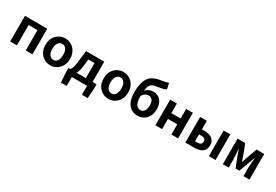

<svg xmlns="http://www.w3.org/2000/svg" viewBox="78 -2135 5234 3636"><g transform="rotate(30 2694.5 -317.0)"><path d="M79.3 0V-559.8H566.3V0H419.6V-444.1H226V0Z M958.3 13.8Q888.3 13.8 826.6 -21.1Q764.9 -55.9 727 -121.7Q689.2 -187.5 689.2 -279.9Q689.2 -372.8 727 -438.4Q764.9 -503.9 826.6 -538.7Q888.3 -573.5 958.3 -573.5Q1010.7 -573.5 1059.1 -553.9Q1107.4 -534.2 1145 -496.4Q1182.6 -458.5 1204.6 -404.2Q1226.6 -349.8 1226.6 -279.9Q1226.6 -187.5 1188.6 -121.7Q1150.7 -55.9 1089.5 -21.1Q1028.3 13.8 958.3 13.8ZM958.3 -105.8Q996.3 -105.8 1022.9 -127.3Q1049.5 -148.9 1063 -188.2Q1076.5 -227.4 1076.5 -279.9Q1076.5 -332.7 1063 -371.7Q1049.5 -410.7 1022.9 -432.3Q996.3 -454 958.3 -454Q920.2 -454 893.7 -432.3Q867.1 -410.7 853.3 -371.7Q839.5 -332.7 839.5 -279.9Q839.5 -227.4 853.3 -188.2Q867.1 -148.9 893.7 -127.3Q920.2 -105.8 958.3 -105.8Z M1427 0V195.2H1300.9L1286 -20V-115.7H1900.9V-20L1886.5 195.2H1760.4V0ZM1667 -43.2V-444.1H1531.4L1515.6 -298.5Q1507.3 -226 1490.8 -175.5Q1474.2 -125.1 1450.8 -93.8Q1427.4 -62.5 1398.2 -47.7Q1369 -32.8 1335.1 -30.5L1319 -115.7Q1333.7 -123.9 1345.4 -142.5Q1357.2 -161 1368 -204.9Q1378.7 -248.9 1388.2 -330.9L1415.3 -559.8H1813.5V-43.2Z M2230.3 13.8Q2160.3 13.8 2098.6 -21.1Q2036.9 -55.9 1999 -121.7Q1961.2 -187.5 1961.2 -279.9Q1961.2 -372.8 1999 -438.4Q2036.9 -503.9 2098.6 -538.7Q2160.3 -573.5 2230.3 -573.5Q2282.7 -573.5 2331.1 -553.9Q2379.4 -534.2 2417 -496.4Q2454.6 -458.5 2476.6 -404.2Q2498.6 -349.8 2498.6 -279.9Q2498.6 -187.5 2460.6 -121.7Q2422.7 -55.9 2361.5 -21.1Q2300.3 13.8 2230.3 13.8ZM2230.3 -105.8Q2268.3 -105.8 2294.9 -127.3Q2321.5 -148.9 2335 -188.2Q2348.5 -227.4 2348.5 -279.9Q2348.5 -332.7 2335 -371.7Q2321.5 -410.7 2294.9 -432.3Q2268.3 -454 2230.3 -454Q2192.2 -454 2165.7 -432.3Q2139.1 -410.7 2125.3 -371.7Q2111.5 -332.7 2111.5 -279.9Q2111.5 -227.4 2125.3 -188.2Q2139.1 -148.9 2165.7 -127.3Q2192.2 -105.8 2230.3 -105.8Z M2868.5 13.8Q2737 13.8 2665.8 -81Q2594.6 -175.8 2594.6 -346.9Q2594.6 -451.4 2611.1 -524.7Q2627.5 -598 2658.1 -646.7Q2688.8 -695.3 2732.3 -724.6Q2775.8 -753.9 2830 -770.3Q2884.2 -786.6 2946.8 -795.1Q2980.3 -800.1 3002.3 -804.5Q3024.3 -808.8 3041.7 -815Q3059 -821.2 3076.3 -829L3103.8 -699.9Q3082.1 -683 3048 -673.5Q3013.9 -664 2977.4 -659Q2916.6 -650.6 2874.4 -641.7Q2832.1 -632.8 2804.7 -614.6Q2777.3 -596.5 2761.9 -561.5Q2746.4 -526.4 2740.3 -466.3Q2734.1 -406.2 2734.1 -313.1Q2734.1 -210.5 2768.5 -158.2Q2802.9 -105.8 2866.2 -105.8Q2900.8 -105.8 2925 -126.7Q2949.2 -147.5 2962.3 -185.4Q2975.4 -223.2 2975.4 -273.4Q2975.4 -325.8 2962.3 -359.6Q2949.2 -393.4 2924.2 -409.5Q2899.2 -425.6 2864.2 -425.6Q2832.8 -425.6 2798.9 -408.2Q2765.1 -390.8 2733.7 -345.7L2727.5 -441.9Q2759.5 -487 2807.2 -510.1Q2854.8 -533.3 2907.7 -533.3Q2968.7 -533.3 3018.1 -503.7Q3067.5 -474.2 3097 -416.2Q3126.5 -358.3 3126.5 -273.4Q3126.5 -187.4 3092.5 -122.6Q3058.5 -57.9 3000.3 -22.1Q2942.1 13.8 2868.5 13.8Z M3254.3 0V-559.8H3401V-350.9H3604V-559.8H3750.8V0H3604V-222.8H3401V0Z M3909.3 0V-559.8H4056V-374.2H4106.5Q4174 -374.2 4227.4 -355.9Q4280.7 -337.6 4311.2 -297Q4341.8 -256.4 4341.8 -189Q4341.8 -120 4311.2 -78.4Q4280.7 -36.8 4227.4 -18.4Q4174 0 4106.5 0ZM4056 -113.3H4098.7Q4151.1 -113.3 4176.3 -131.9Q4201.6 -150.5 4201.6 -189.8Q4201.6 -227.5 4176.3 -246.2Q4151.1 -265 4098.7 -265H4056ZM4423 0V-559.8H4569.6V0Z M4728.3 0V-559.8H4895.1L4976.6 -348.7Q4988.2 -314.7 4998.7 -283.4Q5009.2 -252.1 5019.1 -221H5024.1Q5035.2 -252.1 5045.9 -283.4Q5056.6 -314.7 5066.8 -348.7L5144 -559.8H5311V0H5180.1V-172.9Q5180.1 -201.5 5182.9 -243.4Q5185.8 -285.4 5189.5 -328.1Q5193.2 -370.9 5195.8 -401.4H5191Q5179 -365.6 5164 -325.5Q5149 -285.5 5137 -250.9L5060.6 -49.9H4978.1L4899.7 -250.9Q4887.7 -285.5 4872.7 -325.9Q4857.7 -366.4 4845.9 -401.4H4841.7Q4844.3 -370.9 4847.6 -328.1Q4851 -285.4 4853.9 -243.4Q4856.9 -201.5 4856.9 -172.9V0Z"/></g></svg>

Font: Noto Sans HK Thin
Style: Regular
Weight: 100
Designer: Ryoko NISHIZUKA 西塚涼子 (kana, bopomofo & ideographs); Paul D. Hunt (Latin, Greek & Cyrillic); Sandoll Communications 산돌커뮤니
Foundry: Adobe
Version: Version 2.004-H2;hotconv 1.0.118;makeotfexe 2.5.65603